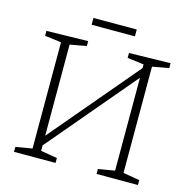

<svg xmlns="http://www.w3.org/2000/svg" viewBox="-117 -942 1051 1058"><g transform="rotate(15 408.0 -413.0)"><path d="M55 0V-28L149 -44V-650L55 -662V-690L292 -695V-667L198 -650V-130L620 -629V-650L526 -662V-690L762 -695V-667L668 -650V-44L762 -28V0H526V-28L620 -44V-574L198 -75V-44L292 -28V0ZM534 -826V-787H287V-826Z"/></g></svg>

Font: Bitter Light
Style: Regular
Weight: 300
Designer: Sol Matas, and Bitter project Authors
Foundry: Sol Matas
Version: Version 2.001